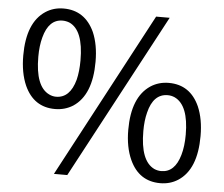

<svg xmlns="http://www.w3.org/2000/svg" viewBox="-53 -807 1027 881"><g transform="rotate(5 460.5 -367.0)"><path d="M205.1 -284.2Q107.4 -284.2 64.5 -378.9Q39.1 -436.5 39.1 -516.6Q39.1 -668.9 123 -723.6Q159.2 -747.1 205.1 -747.1Q303.7 -747.1 347.7 -651.4Q372.1 -594.7 372.1 -516.6Q372.1 -363.3 288.1 -307.6Q251 -284.2 205.1 -284.2ZM205.1 -340.8Q269.5 -340.8 293 -426.8Q302.7 -465.8 302.7 -516.6Q302.7 -656.2 236.3 -685.5Q220.7 -691.4 205.1 -691.4Q141.6 -691.4 119.1 -606.4Q108.4 -567.4 108.4 -516.6Q108.4 -379.9 172.9 -348.6Q188.5 -340.8 205.1 -340.8ZM226.6 12.7 630.9 -747.1H693.4L288.1 12.7ZM715.8 12.7Q618.2 12.7 575.2 -81.1Q548.8 -138.7 548.8 -218.8Q548.8 -369.1 631.8 -424.8Q668.9 -449.2 715.8 -449.2Q814.5 -449.2 857.4 -353.5Q881.8 -296.9 881.8 -218.8Q881.8 -65.4 797.9 -10.7Q761.7 12.7 715.8 12.7ZM715.8 -43Q778.3 -43 801.8 -125Q813.5 -165 813.5 -218.8Q813.5 -354.5 748 -385.7Q732.4 -392.6 715.8 -392.6Q649.4 -392.6 627.9 -304.7Q618.2 -267.6 618.2 -218.8Q618.2 -81.1 683.6 -49.8Q699.2 -43 715.8 -43Z"/></g></svg>

Font: Taipei Sans TC Beta
Style: Regular
Weight: 400
Designer: JT Foundry
Foundry: JT Foundry
Version: Version 1.000